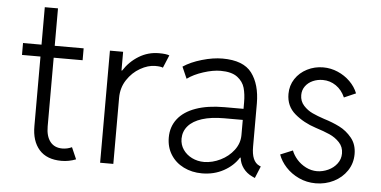

<svg xmlns="http://www.w3.org/2000/svg" viewBox="-49 -779 1741 878"><g transform="rotate(5 821.5 -340.0)"><path d="M123 -141.6V-460H38.1V-514.6H123V-686.5H183.6V-514.6H316.4V-460H183.6V-144.5Q183.6 -99.6 203.1 -74.7Q222.7 -49.8 258.8 -49.8Q281.7 -49.8 302.7 -59.6L326.2 -5.9Q293.9 6.8 259.8 6.8Q192.4 6.8 157.5 -32.7Q122.6 -72.3 123 -141.6Z M437 -514.6H497.6V-428.7H500.5Q527.8 -471.2 569.8 -496.8Q611.8 -522.5 661.6 -522.5Q694.8 -522.5 709.5 -516.6L685.1 -458Q675.3 -462.9 649.9 -462.9Q616.7 -462.9 581.1 -442.6Q545.4 -422.4 521.5 -386Q497.6 -349.6 497.6 -303.7V0H437Z M739.7 -142.6Q739.7 -191.9 767.8 -228Q795.9 -264.2 850.1 -283.4Q904.3 -302.7 981 -302.7H1068.8V-333Q1068.8 -369.6 1060.8 -398.4Q1052.7 -427.2 1026.4 -447Q1000 -466.8 949.7 -466.8Q914.6 -466.8 870.6 -452.6Q826.7 -438.5 797.4 -417L773.9 -470.7Q808.1 -493.7 858.9 -508.5Q909.7 -523.4 953.6 -523.4Q1049.3 -523.4 1088.1 -471.9Q1127 -420.4 1127.4 -333V-134.8Q1127 -66.4 1163.6 -49.8L1170.4 -46.9L1147.9 7.8L1135.3 2Q1109.9 -9.8 1094 -31.2Q1078.1 -52.7 1075.2 -79.1H1072.3Q1048.3 -40.5 1004.2 -16.4Q960 7.8 904.8 7.8Q858.4 7.8 820.6 -11Q782.7 -29.8 761.2 -64Q739.7 -98.1 739.7 -142.6ZM910.6 -44.9Q948.2 -45.4 985.1 -63.5Q1022 -81.5 1045.9 -113Q1069.8 -144.5 1069.8 -182.6V-252H983.9Q924.8 -252 883.3 -238.8Q841.8 -225.6 820.3 -200.9Q798.8 -176.3 798.3 -142.6Q798.3 -114.3 813.5 -92.3Q828.6 -70.3 854.2 -57.6Q879.9 -44.9 910.6 -44.9Z M1253.9 -109.4 1310.5 -132.8Q1318.4 -111.8 1335.4 -92.3Q1352.5 -72.8 1377 -60.3Q1401.4 -47.9 1428.7 -47.9Q1454.6 -48.3 1479.2 -59.6Q1503.9 -70.8 1519.5 -91.6Q1535.2 -112.3 1535.2 -138.7Q1535.2 -168.5 1515.9 -189Q1496.6 -209.5 1470.2 -221.2Q1443.8 -232.9 1405.3 -245.1Q1349.1 -263.2 1308.3 -297.9Q1267.6 -332.5 1267.6 -388.7Q1267.6 -427.2 1287.8 -458Q1308.1 -488.8 1342.3 -506.1Q1376.5 -523.4 1416 -523.4Q1450.7 -523.4 1482.9 -509.5Q1515.1 -495.6 1539.3 -471.7Q1563.5 -447.8 1575.2 -418L1521.5 -394.5Q1506.8 -428.2 1479.5 -447Q1452.1 -465.8 1418.9 -465.8Q1394 -465.8 1372.8 -456.3Q1351.6 -446.8 1338.9 -429.2Q1326.2 -411.6 1326.2 -388.7Q1326.2 -360.4 1344.2 -340.6Q1362.3 -320.8 1385.5 -310.1Q1408.7 -299.3 1439.5 -289.1Q1479.5 -276.9 1511.7 -260.7Q1543.9 -244.6 1568.4 -214.8Q1592.8 -185.1 1592.8 -140.6Q1592.8 -98.1 1570.1 -64.2Q1547.4 -30.3 1509.3 -11.2Q1471.2 7.8 1426.8 7.8Q1385.3 7.8 1349.6 -8.8Q1314 -25.4 1289.3 -52.2Q1264.6 -79.1 1253.9 -109.4Z"/></g></svg>

Font: Reddit Sans Fudge Light
Style: Regular
Weight: 300
Designer: Stephen Hutchings
Foundry: Reddit
Version: Version 1.013